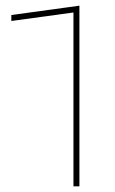

<svg xmlns="http://www.w3.org/2000/svg" viewBox="-20 -657 404 677"><path d="M260 0H239V-613L20 -583V-604L260 -637Z"/></svg>

Font: Blinker Thin
Style: Regular
Weight: 100
Designer: Juergen Huber
Foundry: supertype
Version: Version 1.017;hotconv 1.0.117;makeotfexe 2.5.65602